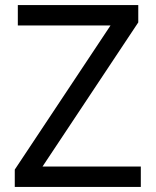

<svg xmlns="http://www.w3.org/2000/svg" viewBox="-20 -734 612 754"><path d="M533 0H38V-68L414 -634H50V-714H523V-646L147 -80H533Z"/></svg>

Font: Noto Sans Sharada
Style: Regular
Weight: 400
Designer: Monotype Design Team
Foundry: Monotype Imaging Inc.
Version: Version 2.006; ttfautohint (v1.8.4.7-5d5b)